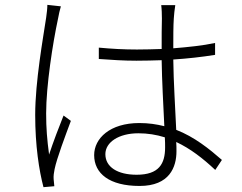

<svg xmlns="http://www.w3.org/2000/svg" viewBox="-20 -748 996 791"><path d="M175.1 -728C175.1 -713.1 172.9 -695 170.1 -675.1C158 -594.1 125 -411.9 125 -274.9C125 -147 141 -45.8 159.1 23.1L203.8 19.2C202.8 11 202.1 -1.1 201 -9.9C199.9 -22 202.1 -38 204.9 -51.1C213.8 -95.2 250 -191.1 272 -250L241.8 -272C224.8 -230.1 198.2 -160.2 182.2 -111.2C174 -173.3 170.1 -218.8 170.1 -280.9C170.1 -393.8 197.1 -569.2 219.1 -671.2C221.9 -688.2 226.9 -708.8 230.8 -721.9ZM660.2 -141C660.2 -73.2 634.9 -28.1 543 -28.1C464.1 -28.1 414.1 -60 414.1 -112.9C414.1 -161.9 469.1 -198.9 550.1 -198.9C588.1 -198.9 623.9 -193.2 659.1 -182.2C660.2 -165.1 660.2 -152 660.2 -141ZM894.2 -89.1C841.3 -135.3 780.9 -183.9 706 -213.1C702.1 -302.2 695 -408.7 693.9 -502.8C752.8 -506.7 811.1 -513.1 866.1 -522V-571C815 -560 755 -554 693.9 -549C693.9 -593 693.9 -642 696 -671.9C697.1 -690 699.2 -707 702.1 -726.9H644.2C646.3 -710.9 647 -688.2 647 -671.2C646 -641.3 646 -596.2 646 -546.2C612.9 -545.1 578.1 -544 544 -544C489 -544 440 -546.9 387.1 -551.8V-505C442.1 -501.1 489 -497.9 541.9 -497.9C576 -497.9 611.9 -498.9 646 -500C647 -419 653.1 -310 657 -228C625 -236.2 592 -241.1 554 -241.1C432.9 -241.1 367.9 -177.9 367.9 -109C367.9 -33 431.1 18.1 555 18.1C679 18.1 707 -60 707 -125C707 -137.1 707 -149.9 706 -163C763.8 -136 815.7 -95.9 866.8 -47.9Z"/></svg>

Font: Karasuma Gothic
Style: Light
Weight: 300
Designer: Rasmus Andersson / Ryoko Nishizuka
Foundry: rsms
Version: Version 1.00